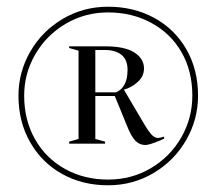

<svg xmlns="http://www.w3.org/2000/svg" viewBox="-20 -744 645 572"><path d="M35 -459Q35 -529 70 -590Q105 -651 166.5 -687.5Q228 -724 302 -724Q378 -724 439 -691Q500 -658 535 -597.5Q570 -537 570 -459Q570 -388 534.5 -326.5Q499 -265 437.5 -228.5Q376 -192 302 -192Q226 -192 165.5 -225.5Q105 -259 70 -320Q35 -381 35 -459ZM302 -209Q372 -209 429.5 -243Q487 -277 520 -334.5Q553 -392 553 -459Q553 -533 520.5 -589Q488 -645 430.5 -676Q373 -707 302 -707Q233 -707 175.5 -673Q118 -639 85 -582Q52 -525 52 -459Q52 -386 84.5 -329Q117 -272 174 -240.5Q231 -209 302 -209ZM186 -322 214 -330V-593L186 -601V-606H293Q352 -606 380.5 -587.5Q409 -569 409 -540Q409 -517 390.5 -500Q372 -483 349 -477L411 -372Q425 -349 433.5 -341Q442 -333 451 -333Q457 -333 469 -337V-331L458 -326Q425 -312 413 -312Q396 -312 383.5 -324.5Q371 -337 358 -370L322 -458H264V-330L293 -322V-316H186ZM326 -469Q360 -484 360 -536Q360 -566 342 -580.5Q324 -595 293 -595H264V-469Z"/></svg>

Font: Nyght Serif Light
Style: Regular
Weight: 300
Designer: Maksym Kobuzan
Version: Version 0.410